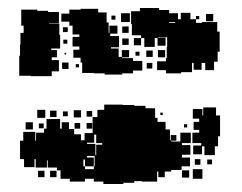

<svg xmlns="http://www.w3.org/2000/svg" viewBox="-20 -525 603 479"><path d="M463 -351V-368H459V-345H432V-342H394V-350H372V-372H394V-380H396V-408H397V-432H374V-431H393V-411H373V-430H366V-408H340V-430H332V-437H309V-465H307V-497H329V-505H377V-500H402V-492H424V-477H431V-493H455V-477H469V-468H484V-470H522V-446H528V-396H523V-371H514V-350H492V-368H483V-351ZM161 -461H153V-471H133V-491H153V-501H181V-503H225V-494H246V-469H251V-443H253V-461H273V-441H255V-435H277V-407H257V-404H276V-383H284V-400H302V-382H285V-380H312V-373H335V-349H312V-342H285V-339H241V-342H214V-343H185V-369H181V-381H163V-401H178V-409H161V-433H178V-439H161ZM109 -335H57V-336H28V-386H30V-414H31V-443H39V-461H33V-501H73V-498H100V-495H127V-467H102V-466H128V-438H130V-404H108V-400H122V-382H109V-375H127V-347H109ZM282 -492H304V-470H282ZM494 -490H512V-472H494ZM258 -486H268V-476H258ZM469 -485H477V-477H469ZM417 -468V-470H402V-468ZM285 -459H301V-443H285ZM137 -457H149V-445H137ZM332 -412H314V-430H332ZM301 -413H285V-429H301ZM138 -426H148V-416H138ZM374 -382V-400H392V-382ZM345 -399H361V-383H345ZM318 -386V-396H328V-386ZM145 -393V-389H141V-393ZM135 -369H151V-353H135ZM360 -368V-354H346V-368ZM169 -357V-365H177V-357ZM407 -172H430V-194H456V-168H434V-163H455V-139H434V-132H454V-110H433V-101H407V-97H391V-83H375V-97H372V-72H334V-73H315V-69H288V-66H238V-72H214V-79H192V-72H154V-79H131V-100H122V-107H99V-125H97V-107H69V-128H66V-108H40V-128H30V-174H38V-196H68V-174H70V-194H90V-204H96V-228H130V-204H134V-220H152V-203H165V-190H182V-175H191V-193H211V-233H223V-251H240V-264H286V-263H315V-261H343V-255H367V-231H373V-221H393V-202H404V-175H406V-188H420V-174H407ZM519 -237H529V-185H524V-160H516V-138H490V-160H484V-140H462V-162H482V-168H460V-194H477V-201H463V-221H477V-229H461V-253H485V-237H487V-257H519ZM73 -251H93V-231H73ZM164 -250H182V-232H164ZM121 -233H105V-249H121ZM196 -248H210V-234H196ZM149 -247V-235H137V-247ZM380 -238V-244H386V-238ZM62 -202H44V-220H62ZM180 -218V-204H166V-218ZM210 -204H196V-218H210ZM89 -217V-205H77V-217ZM439 -207V-215H447V-207ZM220 -189H215V-169H197V-166H218V-138H220V-164H235V-168H220ZM192 -110V-103H214V-110H216V-136H197V-132H214V-110H192V-127H188V-110ZM466 -114V-128H480V-114ZM509 -115H497V-127H509ZM485 -79H461V-103H485ZM452 -82H434V-100H452ZM91 -83H75V-99H91ZM121 -83H105V-99H121Z"/></svg>

Font: Rubik-Storm
Style: Regular
Weight: 400
Designer: NaN (generative design), Hubert & Fischer (Rubik source font outlines)
Foundry: NaN, Hubert & Fischer
Version: Version 1.000